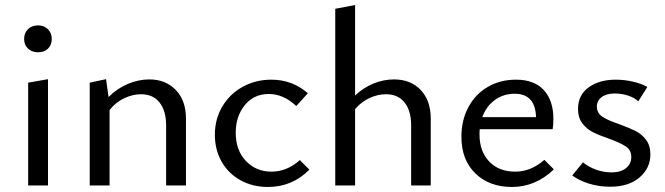

<svg xmlns="http://www.w3.org/2000/svg" viewBox="-20 -738 2647 764"><path d="M92 -409 171 -423V0H92ZM76 -583Q76 -607 91.5 -622Q107 -637 132 -637Q155 -637 170.5 -622Q186 -607 186 -583Q186 -559 171 -544.5Q156 -530 132 -530Q107 -530 91.5 -544.5Q76 -559 76 -583Z M720 -266V0H641V-239Q641 -297 615 -330Q589 -363 541 -363Q508 -363 474 -347Q440 -331 416 -300V0H337V-409L402 -423L412 -352Q446 -386 488.5 -404Q531 -422 574 -422Q639 -422 679.5 -380Q720 -338 720 -266Z M835 -202Q835 -264 864.5 -314Q894 -364 945.5 -392.5Q997 -421 1060 -421Q1143 -421 1205 -367L1159 -316Q1108 -364 1050 -364Q990 -364 954 -319.5Q918 -275 918 -210Q918 -140 958.5 -97.5Q999 -55 1060 -55Q1122 -55 1173 -101L1211 -63Q1143 6 1046 6Q986 6 937.5 -20.5Q889 -47 862 -94.5Q835 -142 835 -202Z M1694 -266V0H1616V-239Q1616 -297 1590 -330Q1564 -363 1516 -363Q1483 -363 1450.5 -348Q1418 -333 1393 -304V0H1314V-703L1393 -718V-358Q1427 -390 1467 -406Q1507 -422 1548 -422Q1614 -422 1654 -380Q1694 -338 1694 -266Z M2184 -64Q2111 6 2017 6Q1927 6 1871.5 -48Q1816 -102 1816 -194Q1816 -260 1844 -312Q1872 -364 1921.5 -392.5Q1971 -421 2033 -421Q2106 -421 2144 -379.5Q2182 -338 2182 -265Q2182 -238 2179 -224H1889Q1888 -217 1888 -203Q1888 -136 1926.5 -95.5Q1965 -55 2030 -55Q2093 -55 2146 -102ZM1899 -272H2113Q2110 -365 2028 -365Q1983 -365 1949 -340Q1915 -315 1899 -272Z M2257 -40 2300 -92Q2321 -74 2351.5 -63Q2382 -52 2413 -52Q2450 -52 2471 -69Q2492 -86 2492 -113Q2492 -141 2470 -155.5Q2448 -170 2401 -187Q2363 -200 2338.5 -212.5Q2314 -225 2297 -247.5Q2280 -270 2280 -304Q2280 -360 2322.5 -390.5Q2365 -421 2430 -421Q2463 -421 2497 -413.5Q2531 -406 2556 -392L2520 -335Q2503 -350 2478 -358Q2453 -366 2426 -366Q2393 -366 2374 -351.5Q2355 -337 2355 -314Q2355 -288 2377 -273.5Q2399 -259 2444 -244Q2484 -229 2508.5 -217Q2533 -205 2550.5 -182Q2568 -159 2568 -124Q2568 -69 2525 -32Q2482 5 2408 5Q2363 5 2323 -7.5Q2283 -20 2257 -40Z"/></svg>

Font: Ysabeau Medium
Style: Regular
Weight: 500
Designer: Christian Thalmann (Catharsis Fonts)
Version: Version 0.003